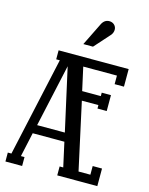

<svg xmlns="http://www.w3.org/2000/svg" viewBox="-133 -995 839 1078"><g transform="rotate(15 287.0 -456.0)"><path d="M314 -750H257.8L320.8 -877.9Q335.9 -912.1 366.2 -912.1Q383.8 -912.1 395.5 -900.9Q407.2 -889.6 407.2 -873Q407.2 -856.4 396 -841.8ZM132.8 -680.2H540V-578.1H485.8V-627.9H290L319.8 -493.2H428.2V-513.2H481.9V-420.9H428.2V-440.9H332L417 -51.8H485.8V-102.1H540V0H307.1V-51.8H328.1L296.9 -192.9H112.8L82 -51.8H103V0H5.9V-51.8H26.9L153.8 -627.9H132.8ZM286.1 -243.2 205.1 -606.9 125 -243.2Z"/></g></svg>

Font: Margherita Semibold
Style: Regular
Weight: 600
Designer: James Puckett
Foundry: Dunwich Type Founders
Version: Version 1.008;hotconv 1.0.109;makeotfexe 2.5.65596